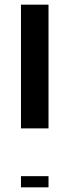

<svg xmlns="http://www.w3.org/2000/svg" viewBox="-20 -804 298 824"><path d="M70 -784H188.2V-253H70ZM70 -48H188.2V0H70Z"/></svg>

Font: Facade Sud
Style: Regular
Weight: 100
Designer: Éléonore Fines
Foundry: Velvetyne Type Foundry
Version: Version 1.001;Glyphs 3.2 (3202)